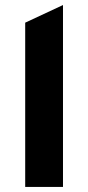

<svg xmlns="http://www.w3.org/2000/svg" viewBox="-20 -742 350 762"><path d="M80 0V-652L230 -722V0Z"/></svg>

Font: Overpass Heavy
Style: Regular
Weight: 900
Designer: Delve Withrington, Thomas Jockin
Foundry: Delve Fonts
Version: Version 3.000;DELV;Overpass